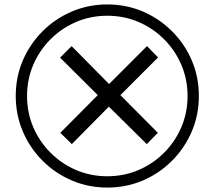

<svg xmlns="http://www.w3.org/2000/svg" viewBox="-20 -782 968 866"><path d="M304 -132 252 -183 421 -353 251 -522 303 -574 472 -403 643 -574 693 -523 523 -353 692 -183 642 -132 471 -301ZM464 64Q379 64 304 32Q229 0 172 -57Q115 -114 83 -189Q51 -264 51 -349Q51 -435 83 -509.5Q115 -584 172 -641Q229 -698 304 -730Q379 -762 464 -762Q550 -762 624.5 -730Q699 -698 756 -641Q813 -584 845 -509.5Q877 -435 877 -349Q877 -264 845 -189Q813 -114 756 -57Q699 0 624.5 32Q550 64 464 64ZM464 13Q539 13 604.5 -15Q670 -43 720 -93Q770 -143 798 -208.5Q826 -274 826 -349Q826 -424 798 -489.5Q770 -555 720 -605Q670 -655 604.5 -683Q539 -711 464 -711Q389 -711 323.5 -683Q258 -655 208 -605Q158 -555 130 -489.5Q102 -424 102 -349Q102 -274 130 -208.5Q158 -143 208 -93Q258 -43 323.5 -15Q389 13 464 13Z"/></svg>

Font: lkannada25
Style: Book
Weight: 400
Designer: Jelle Bosma - Monotype Design Team
Foundry: Monotype Imaging Inc.
Version: Version 2.003